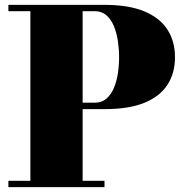

<svg xmlns="http://www.w3.org/2000/svg" viewBox="-20 -770 774 790"><path d="M410 -750Q510.5 -750 574.5 -723Q638.5 -696 669.2 -647.8Q700 -599.5 700 -534.5Q700 -469.5 669.2 -421.5Q638.5 -373.5 574.5 -347.2Q510.5 -321 410 -321H320V-26H410V0H14.5V-26H105V-724H14.5V-750ZM320 -347.5H370Q398.5 -347.5 417.8 -364Q437 -380.5 448.5 -407.8Q460 -435 465 -468Q470 -501 470 -534.5Q470 -568 465 -601.5Q460 -635 448.5 -662.8Q437 -690.5 417.8 -707.2Q398.5 -724 370 -724H320Z"/></svg>

Font: Bodoni Moda 9pt Black
Style: Regular
Weight: 900
Designer: Owen Earl
Foundry: indestructible type
Version: Version 2.005